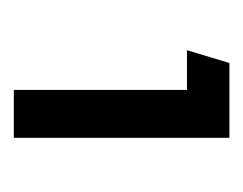

<svg xmlns="http://www.w3.org/2000/svg" viewBox="-58 -682 360 285"><g transform="rotate(90 122.5 -540.0)"><path d="M114 -380V-637H55L74 -700H185V-380Z"/></g></svg>

Font: Baumans
Style: Regular
Weight: 400
Designer: Henadij Zarechnjuk
Foundry: Cyreal (www.cyreal.org)
Version: Version 001.001